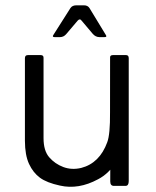

<svg xmlns="http://www.w3.org/2000/svg" viewBox="-20 -708 595 732"><path d="M470.8 -486.2V-283.2Q471.5 -250 465.5 -209.7Q437.7 -67.7 353.7 -24.5Q279.2 15.7 208.5 -0.5Q158.3 -11.3 132.2 -30.5Q106.2 -49.7 90.7 -83.1Q75.2 -116.5 75 -171V-486.2Q75 -498.2 86.8 -498H135Q147 -498 146 -486.3V-181.2Q146 -133.2 167.8 -108.2Q189.5 -83.2 221.4 -71.2Q253.3 -59.2 289.7 -67.8Q359.7 -86 388.8 -165.5Q400.2 -195.3 399.5 -279.7L399.7 -489.5Q399.7 -498 411 -498H460.5Q470.8 -498 470.8 -486.2ZM401.5 -428.2H470.8V-17.5Q470.7 0.7 458.5 0.7H414.3Q400.3 0.7 400.3 -16.3ZM183.3 -574.5 248.7 -677.5Q255.7 -687.7 270.8 -687.7H300.5Q314.7 -687.7 321.5 -676.7L383.5 -574.7Q389.2 -566.3 378.5 -566.5H358.7Q344.5 -566.7 333.8 -578.8L291.2 -629.2Q284.5 -638.8 276 -629.2L232.3 -577.8Q222.7 -566.7 209.3 -566.5H188.3Q178 -566.5 183.3 -574.5Z"/></svg>

Font: Vivano Light
Style: Regular
Weight: 300
Designer: Joe Prince, Josias Burgherr
Version: Version 2.064;September 19, 2022;FontCreator 14.0.0.2877 64-